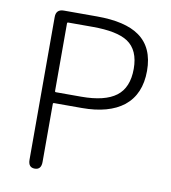

<svg xmlns="http://www.w3.org/2000/svg" viewBox="-82 -800 776 871"><g transform="rotate(10 306.0 -364.5)"><path d="M136 0Q106 0 106 -36V-693Q106 -729 142 -729H295Q425 -729 490 -683Q561 -633 561 -525Q561 -417 491 -361Q423 -308 299 -308H171Q166 -308 166 -303V-36Q166 0 136 0ZM166 -363Q166 -358 171 -358H287Q396 -358 448 -397.5Q500 -437 500 -523.5Q500 -610 446 -646Q396 -679 283 -679H171Q166 -679 166 -674Z"/></g></svg>

Font: Resource Han Rounded JP Light
Style: Regular
Weight: 300
Designer: Cyano Hao (round all glyphs); Ryoko NISHIZUKA 西塚涼子 (kana, bopomofo & ideographs); Paul D. Hunt (Latin, Greek & Cyrillic)
Foundry: Cyano Hao
Version: 0.990